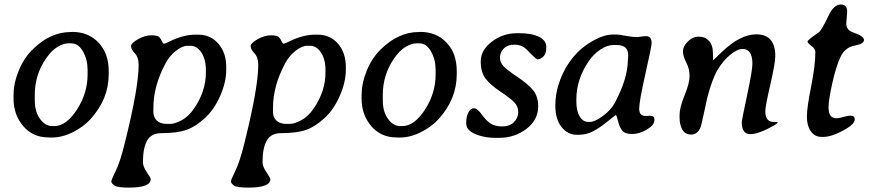

<svg xmlns="http://www.w3.org/2000/svg" viewBox="-20 -603 3865 852"><path d="M296.4 -410.6H282.2Q261.7 -410.6 235.4 -395Q209 -379.4 184.1 -343.3Q134.3 -271 134.3 -182.1V-157.7Q134.3 -106.9 157.7 -75.2Q181.2 -43.5 210.9 -43.5H220.7Q273.9 -43.5 321.3 -116.5Q368.7 -189.5 368.7 -272.9V-292.5Q368.7 -338.4 348.4 -374.5Q328.1 -410.6 296.4 -410.6ZM40 -166V-180.2L40.5 -187.5Q40.5 -234.4 63 -289.1Q85 -343.8 123 -381.8Q202.1 -460.9 293.5 -460.9L300.8 -461.4Q372.1 -461.4 417.2 -413.8Q462.4 -366.2 462.4 -288.1V-273.4Q462.4 -163.6 382.3 -75.2Q350.6 -40 303.2 -16.4Q255.9 7.3 209 7.3H201.7L194.3 6.8Q126 6.8 83 -43.5Q40 -93.8 40 -166Z M660.6 -124.5V-106.9Q660.6 -82 676.3 -67.6Q691.9 -53.2 721.2 -53.2H735.4Q755.4 -53.2 785.9 -69.3Q816.4 -85.4 840.8 -121.1Q893.6 -197.8 893.6 -281.2V-291Q893.6 -340.3 873.5 -370.1Q853.5 -399.9 825.2 -399.9H812.5Q789.1 -399.9 760.5 -377.4Q731.9 -355 713.4 -319.8Q660.6 -220.2 660.6 -124.5ZM648.9 191.9Q648.9 229.5 551.8 229.5Q500 229.5 487.1 220Q474.1 210.4 474.1 202.4Q474.1 194.3 493.7 155Q513.2 115.7 533.7 32.2Q595.2 -213.9 595.2 -315.4Q595.2 -348.6 578.4 -366.5Q561.5 -384.3 561.5 -397.9Q561.5 -411.6 592.3 -429Q623 -446.3 651.6 -446.3Q680.2 -446.3 687.7 -437.3Q695.3 -428.2 699.2 -418.7Q703.1 -409.2 708 -409.2Q712.9 -409.2 732.4 -418.9Q793 -449.2 847.7 -449.2H859.4Q914.6 -449.2 949.2 -408.9Q983.9 -368.7 983.9 -305.7V-293Q983.9 -238.8 957.3 -178Q930.7 -117.2 889.4 -79.1Q848.1 -41 807.4 -26.6Q766.6 -12.2 697.3 -12.2Q651.4 -12.2 632.8 21Q614.3 54.2 614.3 116.7Q614.3 135.7 631.6 161.4Q648.9 187 648.9 191.9Z M1191.4 -124.5V-106.9Q1191.4 -82 1207 -67.6Q1222.7 -53.2 1252 -53.2H1266.1Q1286.1 -53.2 1316.7 -69.3Q1347.2 -85.4 1371.6 -121.1Q1424.3 -197.8 1424.3 -281.2V-291Q1424.3 -340.3 1404.3 -370.1Q1384.3 -399.9 1356 -399.9H1343.3Q1319.8 -399.9 1291.3 -377.4Q1262.7 -355 1244.1 -319.8Q1191.4 -220.2 1191.4 -124.5ZM1179.7 191.9Q1179.7 229.5 1082.5 229.5Q1030.8 229.5 1017.8 220Q1004.9 210.4 1004.9 202.4Q1004.9 194.3 1024.4 155Q1043.9 115.7 1064.5 32.2Q1126 -213.9 1126 -315.4Q1126 -348.6 1109.1 -366.5Q1092.3 -384.3 1092.3 -397.9Q1092.3 -411.6 1123 -429Q1153.8 -446.3 1182.4 -446.3Q1210.9 -446.3 1218.5 -437.3Q1226.1 -428.2 1230 -418.7Q1233.9 -409.2 1238.8 -409.2Q1243.7 -409.2 1263.2 -418.9Q1323.7 -449.2 1378.4 -449.2H1390.1Q1445.3 -449.2 1480 -408.9Q1514.6 -368.7 1514.6 -305.7V-293Q1514.6 -238.8 1488 -178Q1461.4 -117.2 1420.2 -79.1Q1378.9 -41 1338.1 -26.6Q1297.4 -12.2 1228 -12.2Q1182.1 -12.2 1163.6 21Q1145 54.2 1145 116.7Q1145 135.7 1162.4 161.4Q1179.7 187 1179.7 191.9Z M1840.8 -410.6H1826.7Q1806.2 -410.6 1779.8 -395Q1753.4 -379.4 1728.5 -343.3Q1678.7 -271 1678.7 -182.1V-157.7Q1678.7 -106.9 1702.1 -75.2Q1725.6 -43.5 1755.4 -43.5H1765.1Q1818.4 -43.5 1865.7 -116.5Q1913.1 -189.5 1913.1 -272.9V-292.5Q1913.1 -338.4 1892.8 -374.5Q1872.6 -410.6 1840.8 -410.6ZM1584.5 -166V-180.2L1585 -187.5Q1585 -234.4 1607.4 -289.1Q1629.4 -343.8 1667.5 -381.8Q1746.6 -460.9 1837.9 -460.9L1845.2 -461.4Q1916.5 -461.4 1961.7 -413.8Q2006.8 -366.2 2006.8 -288.1V-273.4Q2006.8 -163.6 1926.8 -75.2Q1895 -40 1847.7 -16.4Q1800.3 7.3 1753.4 7.3H1746.1L1738.8 6.8Q1670.4 6.8 1627.4 -43.5Q1584.5 -93.8 1584.5 -166Z M2273.9 -455.6H2284.7Q2339.8 -455.6 2372.1 -439.5Q2404.3 -423.3 2404.3 -394Q2404.3 -364.7 2391.4 -352.3Q2378.4 -339.8 2364.7 -339.8Q2358.9 -339.8 2319.3 -380.9Q2296.4 -404.8 2263.9 -404.8Q2231.4 -404.8 2215.1 -387.2Q2198.7 -369.6 2198.7 -347.7Q2198.7 -325.7 2214.1 -309.3Q2229.5 -293 2276.1 -261.7Q2322.8 -230.5 2345.5 -202.9Q2368.2 -175.3 2368.2 -130.9Q2368.2 -70.8 2315.9 -31Q2263.7 8.8 2193.4 8.8H2182.1Q2121.6 8.8 2079.6 -12.7Q2048.8 -28.3 2048.8 -56.6Q2048.8 -85 2058.3 -103.8Q2067.9 -122.6 2083 -122.6Q2098.1 -122.6 2116.7 -96.4Q2135.3 -70.3 2155 -56.2Q2174.8 -42 2208.3 -42Q2241.7 -42 2260.7 -61Q2279.8 -80.1 2279.8 -105.7Q2279.8 -131.3 2261 -150.1Q2242.2 -168.9 2200 -197Q2157.7 -225.1 2135.5 -253.2Q2113.3 -281.2 2113.3 -330.8Q2113.3 -380.4 2162.4 -418Q2211.4 -455.6 2273.9 -455.6Z M2590.3 -62H2598.6Q2619.1 -62 2655.3 -88.4Q2691.4 -114.7 2709 -147.9Q2766.1 -255.9 2766.1 -336.9L2767.1 -345.7L2767.6 -358.9Q2767.6 -403.3 2715.8 -403.3H2702.1Q2674.8 -403.3 2644.3 -383.1Q2613.8 -362.8 2592.3 -331.1Q2537.6 -251.5 2537.6 -161.6V-152.3Q2537.6 -110.8 2552.2 -86.4Q2566.9 -62 2590.3 -62ZM2699.7 -449.7H2717.8Q2728 -449.7 2756.1 -444.1Q2784.2 -438.5 2810.5 -438.5L2826.2 -440.9Q2835.4 -442.4 2848.1 -442.4Q2871.6 -442.4 2871.6 -411.1Q2871.6 -397.9 2844 -275.4Q2816.4 -152.8 2816.4 -120.6Q2816.4 -88.4 2844.7 -88.4L2856.9 -88.9L2863.8 -89.4Q2883.8 -89.4 2883.8 -75.2V-69.3Q2883.8 -47.9 2850.3 -28.1Q2816.9 -8.3 2785.2 -8.3Q2753.4 -8.3 2741.5 -22.9Q2729.5 -37.6 2722.7 -64.9Q2715.8 -92.3 2713.1 -92.3Q2710.4 -92.3 2676.5 -64.5Q2642.6 -36.6 2612.5 -20.8Q2582.5 -4.9 2548.8 -4.9H2540Q2499 -4.9 2471.7 -39.6Q2444.3 -74.2 2444.3 -133.8Q2444.3 -192.4 2465.8 -249Q2510.3 -365.7 2611.8 -422.4Q2660.6 -449.7 2699.7 -449.7Z M3318.8 -320.3Q3318.8 -385.7 3274.9 -385.7Q3251.5 -385.7 3220 -359.6Q3188.5 -333.5 3164.3 -293Q3140.1 -252.4 3118.2 -168Q3116.7 -161.6 3104.5 -104.7Q3092.3 -47.9 3089.4 -40Q3075.7 -5.9 3047.9 -5.9Q3020 -5.9 3007.8 -27.8Q2995.6 -49.8 2995.6 -81.5V-93.3Q2995.6 -126 3017.8 -179.9Q3040 -233.9 3040 -265.6Q3040 -297.4 3025.4 -325.4Q3010.7 -353.5 3010.7 -375.5Q3010.7 -397.5 3032.2 -418.9Q3053.7 -440.4 3081.3 -440.4Q3108.9 -440.4 3126.2 -421.4Q3143.6 -402.3 3143.6 -369.4Q3143.6 -336.4 3145 -336.4Q3146.5 -336.4 3183.1 -372.1Q3263.7 -450.2 3335.9 -450.7Q3420.4 -450.7 3420.4 -353.5Q3420.4 -323.7 3398.2 -227.1Q3376 -130.4 3376 -109.9Q3376 -62 3412.6 -62Q3431.2 -62 3431.2 -60.5Q3431.2 -55.7 3416 -46.9Q3347.2 -7.8 3309.3 -7.8Q3271.5 -7.8 3271.5 -61.5Q3271.5 -68.8 3295.2 -179.9Q3318.8 -291 3318.8 -320.3Z M3656.7 -126.5Q3656.7 -78.1 3690.9 -78.1Q3703.6 -78.1 3722.4 -84Q3741.2 -89.8 3754.9 -89.8Q3772.9 -89.8 3772.9 -72.8Q3772.9 -51.3 3721.2 -23.4Q3669.4 4.4 3633.8 4.4H3625Q3595.2 4.4 3577.9 -20.8Q3560.5 -45.9 3560.5 -85.2Q3560.5 -124.5 3579.3 -218.5Q3598.1 -312.5 3598.1 -372.6Q3598.1 -386.7 3580.8 -399.2Q3563.5 -411.6 3563.5 -418.7Q3563.5 -425.8 3613.3 -459.5Q3626 -468.3 3657.7 -535.6Q3680.2 -583 3711.9 -583Q3739.3 -583 3739.3 -551.3L3735.4 -498.5Q3735.4 -469.2 3766.1 -459Q3814 -442.9 3814 -425.5Q3814 -408.2 3772.2 -400.6Q3730.5 -393.1 3710.4 -351.8Q3690.4 -310.5 3673.6 -235.1Q3656.7 -159.7 3656.7 -126.5Z"/></svg>

Font: Averia Serif Libre
Style: Italic
Weight: 400
Italic angle: -7.90001°
Version: Version 1.002